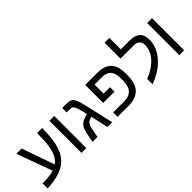

<svg xmlns="http://www.w3.org/2000/svg" viewBox="67 -1661 2531 2531"><g transform="rotate(-45 1332.5 -395.5)"><path d="M20 -79Q88 -79 141 -85Q194 -91 232 -104L51 -599H150L310 -142Q356 -175 384 -230Q412 -285 425 -374.5Q438 -464 438 -599H532Q532 -374 484 -246Q452 -161 394 -105.5Q336 -50 244.5 -20.5Q153 9 20 16Z M667 0V-599H757V0Z M873 0 890 -89Q896 -121 901.5 -145.5Q907 -170 913 -186Q921 -209 933 -228.5Q945 -248 962 -262Q977 -275 994.5 -283.5Q1012 -292 1033.5 -298.5Q1055 -305 1080 -312Q1068 -364 1058.5 -399Q1049 -434 1043 -452Q1029 -489 1015 -502Q999 -516 972 -516H906V-599H969Q1018 -599 1042 -592Q1071 -584 1086.5 -565Q1102 -546 1115 -516Q1129 -482 1154 -372L1239 0H1150L1095 -246Q1058 -236 1038 -222.5Q1018 -209 1004 -178Q998 -164 993.5 -145Q989 -126 982.5 -92.5Q976 -59 965 0Z M1729 -333Q1729 -425 1688.5 -470.5Q1648 -516 1561 -516H1426V-347H1545V-264H1335V-599H1562Q1693 -599 1756.5 -534Q1820 -469 1820 -331V-291Q1820 0 1545 0H1340V-83H1547Q1640 -83 1684.5 -134.5Q1729 -186 1729 -290Z M1969 22V-79Q2016 -96 2056 -118Q2096 -140 2129 -167Q2197 -220 2231.5 -282.5Q2266 -345 2266 -409Q2266 -516 2152 -516H1909V-813H1999V-599H2161Q2357 -599 2357 -425Q2357 -282 2252 -162Q2147 -42 1969 22Z M2490 0V-599H2580V0Z"/></g></svg>

Font: Noto Sans Hebrew Droid
Style: Regular
Weight: 400
Designer: Monotype Design Team
Foundry: Monotype Imaging Inc.
Version: Version 1.100